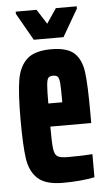

<svg xmlns="http://www.w3.org/2000/svg" viewBox="-51 -711 420 753"><g transform="rotate(-5 159.0 -334.5)"><path d="M297 -216H136Q136 -153 139 -129.5Q142 -106 153 -98.5Q164 -91 194 -91Q254 -91 291 -94V-3Q236 8 166 8Q99 8 68 -20Q37 -48 29.5 -99.5Q22 -151 22 -254Q22 -355 30.5 -408Q39 -461 69.5 -489.5Q100 -518 165 -518Q229 -518 256.5 -492Q284 -466 290.5 -416Q297 -366 297 -254ZM136 -307H191V-310Q191 -361 189.5 -381Q188 -401 182.5 -407.5Q177 -414 164 -414Q151 -414 145.5 -408Q140 -402 138 -380Q136 -358 136 -307ZM101 -561 40 -668V-677H122L159 -619L198 -677H280V-668L218 -561Z"/></g></svg>

Font: Saira Ultra Condensed ExtraBold
Style: Regular
Weight: 800
Width: 1
Designer: Hector Gatti with collaboration of the Omnibus-Type team
Foundry: Omnibus-Type
Version: Version 1.001; ttfautohint (v1.8)